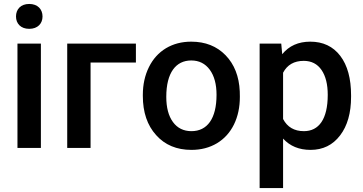

<svg xmlns="http://www.w3.org/2000/svg" viewBox="-20 -749 1837 972"><path d="M61 -665.5C61 -629.9 85 -603 127.9 -603C170.9 -603 195.3 -629.9 195.3 -665.5C195.3 -702.1 170.9 -729 127.9 -729C85 -729 61 -702.1 61 -665.5ZM187 -528.3H68.4V0H187Z M668 -528.3H320.3V0H438.5V-432.6H668Z M703.1 -263.2C703.1 -180.7 725.6 -114.3 770.5 -64.9C814.9 -15.1 874.5 9.8 949.2 9.8C998 9.8 1041 -1.5 1078.6 -23.9C1115.7 -46.4 1144.5 -78.1 1164.6 -119.1C1184.6 -160.2 1194.3 -206.5 1194.3 -258.8L1193.8 -286.6C1190.4 -362.3 1166.5 -423.3 1122.1 -469.2C1077.6 -515.1 1019.5 -538.1 948.2 -538.1C899.9 -538.1 857.4 -526.9 820.3 -504.9C783.2 -482.4 754.4 -450.7 733.9 -409.2C713.4 -367.7 703.1 -320.8 703.1 -269ZM821.8 -258.8C821.8 -381.3 870.6 -442.9 948.2 -442.9C987.8 -442.9 1019 -427.2 1042 -396C1064.9 -364.7 1076.2 -322.3 1076.2 -269C1076.2 -148.4 1029.3 -85 949.2 -85C909.2 -85 877.9 -100.6 855.5 -131.3C833 -162.1 821.8 -204.6 821.8 -258.8Z M1757.3 -266.1C1757.3 -351.6 1739.3 -418 1702.6 -466.3C1666 -514.2 1615.2 -538.1 1550.8 -538.1C1490.7 -538.1 1443.4 -517.1 1408.7 -474.6L1403.8 -528.3H1294.4V203.1H1413.1V-47.4C1447.8 -9.3 1494.1 9.8 1552.2 9.8C1614.7 9.8 1664.6 -14.6 1701.7 -63.5C1738.8 -111.8 1757.3 -177.2 1757.3 -258.8ZM1639.2 -269C1639.2 -145.5 1594.2 -85 1518.6 -85C1469.7 -85 1434.6 -105.5 1413.1 -146.5V-380.9C1434.1 -420.9 1469.2 -440.9 1517.6 -440.9C1556.6 -440.9 1586.9 -425.3 1607.9 -394.5C1628.9 -363.8 1639.2 -321.8 1639.2 -269Z"/></svg>

Font: Roboto Medium
Style: Regular
Weight: 500
Designer: Google
Version: Version 2.137; 2017